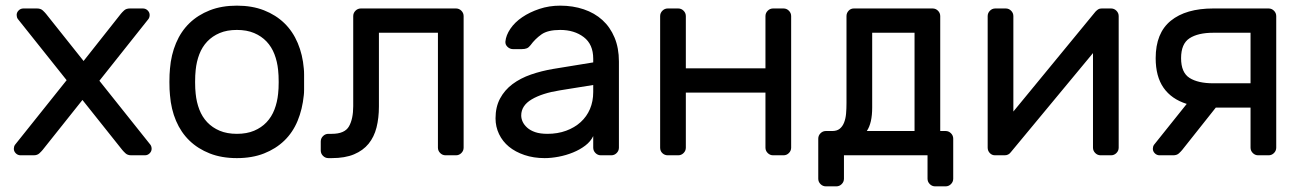

<svg xmlns="http://www.w3.org/2000/svg" viewBox="-20 -550 4615 680"><path d="M29 0ZM272 -196 131 -19Q127 -14 119.5 -7Q112 0 99 0H53Q43 0 36 -7Q29 -14 29 -23Q29 -31 33 -37L216 -266L43 -483Q39 -489 39 -497Q39 -506 46 -513Q53 -520 63 -520H111Q124 -520 131.5 -513Q139 -506 143 -501L276 -334L408 -501Q412 -506 419.5 -513Q427 -520 440 -520H486Q496 -520 503 -513Q510 -506 510 -497Q510 -489 506 -483L332 -264L513 -37Q517 -31 517 -23Q517 -14 510 -7Q503 0 493 0H445Q432 0 424.5 -7Q417 -14 413 -19Z M580 0ZM819 -530Q873 -530 915 -513.5Q957 -497 987 -468Q1017 -439 1034.5 -397.5Q1052 -356 1056 -307Q1057 -298 1057 -285.5Q1057 -273 1057 -259.5Q1057 -246 1057 -233.5Q1057 -221 1056 -213Q1051 -163 1034 -122Q1017 -81 987 -52Q957 -23 915 -6.5Q873 10 819 10Q765 10 723 -6.5Q681 -23 651 -52Q621 -81 603.5 -122Q586 -163 582 -213Q581 -221 580.5 -233.5Q580 -246 580 -259.5Q580 -273 580.5 -285.5Q581 -298 582 -307Q586 -356 603.5 -397.5Q621 -439 651 -468Q681 -497 723 -513.5Q765 -530 819 -530ZM965 -218Q967 -235 967 -259.5Q967 -284 965 -302Q962 -332 952 -358Q942 -384 924 -403Q906 -422 880 -433Q854 -444 819 -444Q784 -444 758 -433Q732 -422 714 -403Q696 -384 686 -358Q676 -332 673 -302Q671 -284 671 -259.5Q671 -235 673 -218Q676 -188 686 -162Q696 -136 714 -117Q732 -98 758 -87Q784 -76 819 -76Q854 -76 880 -87Q906 -98 924 -117Q942 -136 952 -162Q962 -188 965 -218Z M1231 -493Q1231 -504 1239 -512Q1247 -520 1258 -520H1595Q1606 -520 1614 -512Q1622 -504 1622 -493V-27Q1622 -16 1614 -8Q1606 0 1595 0H1558Q1547 0 1539 -8Q1531 -16 1531 -27V-434H1322V-173Q1322 -132 1313.5 -98.5Q1305 -65 1285.5 -41Q1266 -17 1234 -3.5Q1202 10 1155 10H1143Q1132 10 1124 2Q1116 -6 1116 -17V-49Q1116 -60 1124 -68Q1132 -76 1143 -76H1155Q1201 -76 1216 -102.5Q1231 -129 1231 -174V-493Z M1735 0ZM1735 -131Q1735 -171 1751 -201Q1767 -231 1795 -252Q1823 -273 1860.5 -286Q1898 -299 1940 -306L2081 -329V-342Q2081 -393 2047.5 -418.5Q2014 -444 1964 -444Q1920 -444 1897.5 -428Q1875 -412 1859 -390Q1853 -382 1846 -379Q1839 -376 1827 -376H1797Q1786 -376 1777.5 -384Q1769 -392 1770 -403Q1772 -425 1787.5 -448Q1803 -471 1829.5 -489Q1856 -507 1890.5 -518.5Q1925 -530 1964 -530Q2009 -530 2047.5 -517Q2086 -504 2113.5 -479Q2141 -454 2156.5 -417Q2172 -380 2172 -332V-27Q2172 -16 2164 -8Q2156 0 2145 0H2108Q2097 0 2089 -8Q2081 -16 2081 -27V-68Q2072 -49 2053 -34.5Q2034 -20 2009.5 -10Q1985 0 1958.5 5Q1932 10 1909 10Q1870 10 1837.5 -1Q1805 -12 1782.5 -30.5Q1760 -49 1747.5 -75Q1735 -101 1735 -131ZM1919 -76Q1955 -76 1985 -87Q2015 -98 2036.5 -117.5Q2058 -137 2069.5 -164Q2081 -191 2081 -224V-249L1963 -230Q1900 -220 1863 -198Q1826 -176 1826 -141Q1826 -130 1831 -119Q1836 -108 1847 -98Q1858 -88 1875.5 -82Q1893 -76 1919 -76Z M2755 -520Q2766 -520 2774 -512Q2782 -504 2782 -493V-27Q2782 -16 2774 -8Q2766 0 2755 0H2718Q2707 0 2699 -8Q2691 -16 2691 -27V-222H2409V-27Q2409 -16 2401 -8Q2393 0 2382 0H2345Q2334 0 2326 -7.5Q2318 -15 2318 -27V-493Q2318 -504 2326 -512Q2334 -520 2345 -520H2382Q2393 -520 2401 -512Q2409 -504 2409 -493V-308H2691V-493Q2691 -504 2699 -512Q2707 -520 2718 -520Z M2978 -493Q2978 -504 2985.5 -512Q2993 -520 3004 -520H3283Q3294 -520 3302 -512Q3310 -504 3310 -493V-86H3329Q3340 -86 3348 -78Q3356 -70 3356 -59V83Q3356 94 3348 102Q3340 110 3329 110H3292Q3281 110 3273 102Q3265 94 3265 83V0H2969V83Q2969 94 2961 102Q2953 110 2942 110H2905Q2894 110 2886 102Q2878 94 2878 83V-59Q2878 -70 2886 -78Q2894 -86 2905 -86H2928Q2944 -86 2954 -94Q2964 -102 2969.5 -116Q2975 -130 2976.5 -147.5Q2978 -165 2978 -185ZM3219 -434H3069V-169Q3069 -114 3050 -86H3219Z M3878 0Q3867 0 3859 -8Q3851 -16 3851 -27V-362L3560 -11Q3552 0 3538 0H3504Q3493 0 3485.5 -8Q3478 -16 3478 -27V-493Q3478 -504 3486 -512Q3494 -520 3505 -520H3542Q3553 -520 3561 -512Q3569 -504 3569 -493V-155L3860 -509Q3865 -514 3869.5 -517Q3874 -520 3882 -520H3915Q3926 -520 3934 -512Q3942 -504 3942 -493V-27Q3942 -16 3934 -8Q3926 0 3915 0Z M4473 -520Q4484 -520 4492 -512Q4500 -504 4500 -493V-27Q4500 -16 4492 -8Q4484 0 4473 0H4436Q4425 0 4417 -8Q4409 -16 4409 -27V-169H4286L4167 -19Q4163 -14 4155.5 -7Q4148 0 4135 0H4087Q4077 0 4070 -7Q4063 -14 4063 -23Q4063 -31 4067 -37L4183 -182Q4129 -199 4101 -239Q4073 -279 4073 -344Q4073 -433 4126.5 -476.5Q4180 -520 4277 -520ZM4163 -344Q4163 -293 4193 -274Q4223 -255 4277 -255H4409V-434H4277Q4223 -434 4193 -414.5Q4163 -395 4163 -344Z"/></svg>

Font: Rubik
Style: Regular
Weight: 400
Designer: Hubert & Fischer
Foundry: Hubert & Fischer
Version: Version 1.002; ttfautohint (v1.6)